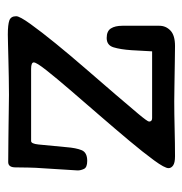

<svg xmlns="http://www.w3.org/2000/svg" viewBox="-8 -468 478 503"><g transform="rotate(90 231.5 -217.0)"><path d="M115 -376 112 -322Q110 -293 104.5 -275Q99 -257 80 -257Q62 -257 55 -268Q48 -279 48 -298V-395Q48 -412 60.5 -424Q73 -436 101 -436Q125 -436 141.5 -435.5Q158 -435 173.5 -435Q189 -435 205.5 -434.5Q222 -434 246 -434Q278 -434 318 -435Q358 -436 390 -436Q407 -436 414 -431Q421 -426 421 -419Q421 -409 400.5 -381Q380 -353 349 -316Q318 -279 282.5 -238Q247 -197 216 -161Q185 -125 164.5 -99Q144 -73 144 -66Q144 -59 161 -59H350Q357 -59 359 -78L366 -151Q368 -177 374 -191.5Q380 -206 402 -206Q419 -206 423 -197.5Q427 -189 427 -181L421 -85Q420 -74 419.5 -52.5Q419 -31 419 -18Q419 1 405 1Q370 1 346 0.5Q322 0 303.5 0Q285 0 268 -0.5Q251 -1 229 -1Q207 -1 182.5 -0.5Q158 0 136 0.5Q114 1 96.5 1.5Q79 2 71 2Q45 2 34 -2Q23 -6 23 -20Q23 -29 43.5 -57.5Q64 -86 94.5 -123.5Q125 -161 161 -202.5Q197 -244 227.5 -279.5Q258 -315 278.5 -339.5Q299 -364 299 -368Q299 -376 290 -376Z"/></g></svg>

Font: Life Savers
Style: Bold
Weight: 700
Designer: Pablo Impallari, Rodrigo Fuenzalida, Brenda Gallo
Foundry: Pablo Impallari, Rodrigo Fuenzalida, Brenda Gallo
Version: Version 3.001; ttfautohint (v0.95) -l 8 -r 50 -G 200 -x 14 -